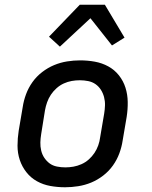

<svg xmlns="http://www.w3.org/2000/svg" viewBox="-20 -783 640 811"><path d="M255 8Q223 8 192.5 2.5Q162 -3 136 -17.5Q110 -32 91.5 -55.5Q73 -79 63.5 -107.5Q54 -136 54 -167.5Q54 -199 59 -231L76 -331Q80 -358 90 -385Q100 -412 117 -436Q134 -460 158 -478.5Q182 -497 208.5 -508Q235 -519 263 -523.5Q291 -528 318 -528Q350 -528 380.5 -522.5Q411 -517 437.5 -502.5Q464 -488 482.5 -464.5Q501 -441 510 -412.5Q519 -384 519.5 -352.5Q520 -321 515 -289L498 -189Q494 -162 484 -135Q474 -108 457 -84Q440 -60 416 -41.5Q392 -23 365.5 -12Q339 -1 310.5 3.5Q282 8 255 8ZM256 -76Q273 -76 290 -79Q307 -82 324 -89.5Q341 -97 355 -109.5Q369 -122 379 -137Q389 -152 395 -169Q401 -186 403 -203L420 -303Q423 -321 423.5 -338.5Q424 -356 419.5 -373Q415 -390 406 -404Q397 -418 383.5 -427.5Q370 -437 352.5 -440.5Q335 -444 317 -444Q300 -444 283 -441Q266 -438 249.5 -430.5Q233 -423 219 -410.5Q205 -398 195 -383Q185 -368 179 -351Q173 -334 170 -317L154 -217Q151 -199 150.5 -181.5Q150 -164 154 -147Q158 -130 167.5 -116Q177 -102 190 -92.5Q203 -83 220.5 -79.5Q238 -76 256 -76ZM233 -586 187 -628 317 -763H423L506 -624L453 -591L362 -706Z"/></svg>

Font: Iosevka Custom Medium
Style: Italic
Weight: 500
Italic angle: -9°
Designer: Belleve Invis
Foundry: Belleve Invis
Version: Version 27.0.1